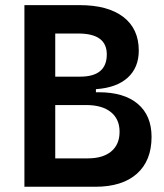

<svg xmlns="http://www.w3.org/2000/svg" viewBox="-20 -713 626 733"><path d="M73.2 0V-693.4H284.2Q392.1 -693.4 450.9 -648.2Q509.8 -603 509.8 -520Q509.8 -454.6 467.3 -416.3Q424.8 -377.9 346.2 -372.6V-360.8H357.4Q453.6 -360.8 506.1 -316.4Q558.6 -272 558.6 -190.4Q558.6 -99.6 502.7 -49.8Q446.8 0 343.8 0ZM190.9 -108.4H315.4Q373 -108.4 404.8 -135Q436.5 -161.6 436.5 -210Q436.5 -258.3 403.1 -285.2Q369.6 -312 308.6 -312H190.9ZM190.9 -420.4H286.1Q387.7 -420.4 387.7 -505.4Q387.7 -585 279.3 -585H190.9Z"/></svg>

Font: Cascadia Mono NF SemiBold
Style: Regular
Weight: 600
Monospace: yes
Designer: Aaron Bell
Foundry: Saja Typeworks
Version: Version 2404.023; ttfautohint (v1.8.4)